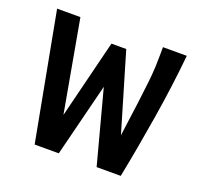

<svg xmlns="http://www.w3.org/2000/svg" viewBox="-90 -560 680 658"><g transform="rotate(20 250.0 -231.0)"><path d="M99 1 12 -463H97L157 -128L228 -414H282L366 -130Q376 -203 382.5 -253Q389 -303 392.5 -336Q396 -369 397 -393.5Q398 -418 398 -440V-463H485Q474 -350 454.5 -230Q435 -110 413 1H325L254 -266L187 1Z"/></g></svg>

Font: Inconsolata SemiBold
Style: Regular
Weight: 600
Monospace: yes
Designer: Raph Levien, Cyreal, Brenton Simpson
Foundry: Raph Levien, Cyreal, Google
Version: Version 3.100; ttfautohint (v1.8.4.7-5d5b)